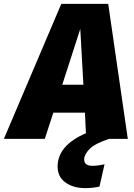

<svg xmlns="http://www.w3.org/2000/svg" viewBox="-83 -716 692 990"><path d="M351 106Q351 139 394 139Q421 139 456 131L430 246Q395 254 357 254Q294 254 254 224.5Q214 195 214 143Q214 34 360 -29L355 -135H192L148 0H-63L233 -696H475L576 0H480Q406 24 378.5 52.5Q351 81 351 106ZM238 -279H347L331 -567Z"/></svg>

Font: Fira Sans Black
Style: Italic
Weight: 900
Italic angle: -8°
Designer: Carrois Corporate & Edenspiekermann AG
Foundry: Carrois Corporate GbR & Edenspiekermann AG
Version: Version 4.203